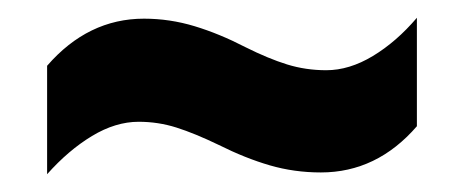

<svg xmlns="http://www.w3.org/2000/svg" viewBox="-20 -544 522 216"><path d="M226 -381Q199 -394 178.5 -400.5Q158 -407 136 -407Q110 -407 83.5 -391Q57 -375 33 -348V-470Q79 -523 142 -523Q171 -523 199 -514.5Q227 -506 256 -491Q282 -478 303 -471.5Q324 -465 347 -465Q373 -465 399.5 -481Q426 -497 449 -524V-402Q404 -350 341 -350Q311 -350 283.5 -358Q256 -366 226 -381Z"/></svg>

Font: Noto Sans Kannada UI ExtraCondensed ExtraBold
Style: Regular
Weight: 800
Width: 2
Designer: Jelle Bosma - Monotype Design Team
Foundry: Monotype Imaging Inc.
Version: Version 2.005; ttfautohint (v1.8.4.7-5d5b)